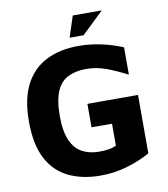

<svg xmlns="http://www.w3.org/2000/svg" viewBox="-92 -924 891 1016"><g transform="rotate(-10 353.0 -416.0)"><path d="M368 14Q270 14 196.5 -21Q123 -56 82.5 -132.5Q42 -209 42 -333Q42 -455 82.5 -532Q123 -609 196.5 -645.5Q270 -682 368 -682Q431 -682 491 -669Q551 -656 606 -633V-486Q546 -517 494.5 -536Q443 -555 388 -555Q331 -555 290.5 -535Q250 -515 229 -466.5Q208 -418 208 -334Q208 -251 229.5 -202.5Q251 -154 290 -133Q329 -112 381 -112Q408 -112 431.5 -115.5Q455 -119 473 -128V-246H363V-372H635V-58Q573 -24 505.5 -5Q438 14 368 14ZM331 -733 368 -846H524L406 -733Z"/></g></svg>

Font: Maven Pro
Style: Bold
Weight: 700
Designer: Joe Prince
Foundry: Joe Prince
Version: Version 2.103